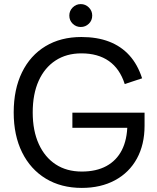

<svg xmlns="http://www.w3.org/2000/svg" viewBox="-20 -902 770 939"><path d="M380 17Q279 17 204 -28.5Q129 -74 88 -157Q47 -240 47 -352Q47 -465 87.5 -548Q128 -631 202.5 -676Q277 -721 378 -721Q455 -721 513.5 -698.5Q572 -676 612.5 -631.5Q653 -587 675 -519L590 -491Q566 -566 512.5 -603.5Q459 -641 378 -641Q305 -641 251.5 -606Q198 -571 169 -506.5Q140 -442 140 -352Q140 -263 169.5 -198Q199 -133 252.5 -98Q306 -63 380 -63Q451 -63 500.5 -90Q550 -117 576 -168Q602 -219 603 -293L641 -277H334V-351H687V-287Q687 -195 649.5 -126.5Q612 -58 542.5 -20.5Q473 17 380 17ZM375 -770Q352 -770 335.5 -786Q319 -802 319 -826Q319 -849 335.5 -865.5Q352 -882 375 -882Q398 -882 414.5 -865.5Q431 -849 431 -826Q431 -802 414.5 -786Q398 -770 375 -770Z"/></svg>

Font: TikTok Sans 24pt
Style: Regular
Weight: 400
Version: Version 4.000